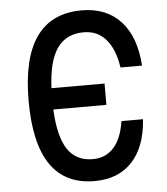

<svg xmlns="http://www.w3.org/2000/svg" viewBox="-57 -867 813 933"><g transform="rotate(-5 350.0 -400.0)"><path d="M367 16Q81 16 81 -400Q81 -816 376 -816Q496 -816 566 -740Q636 -664 645 -523H540Q526 -614 484.5 -661.5Q443 -709 376 -709Q291 -709 247 -646.5Q203 -584 197 -452H456V-348H197Q203 -216 244.5 -153.5Q286 -91 367 -91Q431 -91 470 -135Q509 -179 522 -263H627Q618 -129 550.5 -56.5Q483 16 367 16Z"/></g></svg>

Font: Martian Mono
Style: Regular
Weight: 400
Monospace: yes
Designer: Roman Shamin
Foundry: Evil Martians
Version: Version 1.000; ttfautohint (v1.8.4.7-5d5b)